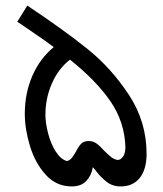

<svg xmlns="http://www.w3.org/2000/svg" viewBox="-20 -669 586 689"><path d="M69 -261Q69 -334 96 -396.5Q123 -459 173 -500Q144 -522 82 -564L42 -591L78 -649Q210 -561 295 -492.5Q380 -424 443 -328Q506 -232 506 -117Q506 -61 481.5 -30.5Q457 0 413 0Q383 0 361.5 -17.5Q340 -35 328.5 -50.5Q317 -66 313 -69Q309 -41 290.5 -20.5Q272 0 237 0Q182 0 144 -42Q106 -84 87.5 -145Q69 -206 69 -261ZM252 -124Q262 -144 271.5 -153.5Q281 -163 299 -163Q314 -163 326.5 -154Q339 -145 354 -128Q369 -113 379.5 -105Q390 -97 402 -95Q413 -95 421.5 -107Q430 -119 430 -142Q427 -232 376 -306Q325 -380 231 -455Q189 -422 166 -369Q143 -316 143 -257Q143 -228 152.5 -191Q162 -154 179.5 -126Q197 -98 220 -91Q231 -94 237.5 -102Q244 -110 252 -124Z"/></svg>

Font: Cairo
Style: Italic
Weight: 400
Italic angle: -13°
Designer: Mohamed Gaber, Accademia di Belle Arti di Urbino and others
Foundry: Kief Type Foundry, Accademia di Belle Arti di Urbino and others
Version: Version 3.011